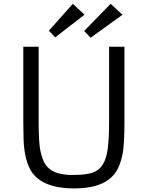

<svg xmlns="http://www.w3.org/2000/svg" viewBox="-20 -997 789 1026"><path d="M104.5 -747.1H186.5V-347.7Q186.5 -229.5 196.8 -186.5Q207 -143.6 220.5 -121.8Q233.9 -100.1 255.4 -86.9Q295.9 -62 366.9 -62Q438 -62 473.9 -74.2Q509.8 -86.4 529.5 -118.2Q549.3 -149.9 556.2 -205.6Q563 -261.2 563 -347.7V-747.1H645V-350.6Q645 -225.1 635.7 -177.5Q626.5 -129.9 610.1 -96.7Q593.8 -63.5 564 -40Q501.5 9.8 377.4 9.8Q192.9 9.8 139.2 -95.7Q109.4 -154.8 106 -252Q104.5 -296.4 104.5 -344.2ZM429.7 -831.5 571.3 -976.6 634.3 -918 464.4 -795.4ZM241.2 -833 369.1 -976.6 431.6 -918.5 274.9 -797.4Z"/></svg>

Font: Armata
Style: Regular
Weight: 400
Designer: Viktoriya Grabowska
Foundry: Viktoriya Grabowska
Version: Version 1.003